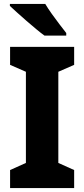

<svg xmlns="http://www.w3.org/2000/svg" viewBox="-20 -951 426 971"><path d="M355 0H31V-91L111 -127V-588L31 -623V-714H355V-623L275 -588V-127L355 -91ZM209 -931Q222 -909 241.5 -881.5Q261 -854 281 -828Q301 -802 315 -784V-771H205Q188 -783 164 -803Q140 -823 114.5 -845Q89 -867 66.5 -887.5Q44 -908 30 -921V-931Z"/></svg>

Font: Noto Sans Ethiopic SemiCondensed ExtraBold
Style: Regular
Weight: 800
Width: 4
Designer: Monotype Design Team
Foundry: Monotype Imaging Inc.
Version: Version 2.102; ttfautohint (v1.8.4.7-5d5b)